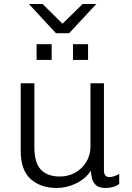

<svg xmlns="http://www.w3.org/2000/svg" viewBox="-20 -925 659 955"><path d="M262 10Q183 10 133 -34Q83 -78 83 -175V-511H151V-193Q151 -115 183.5 -81Q216 -47 278 -47Q320 -47 354.5 -66.5Q389 -86 409.5 -120Q430 -154 430 -196V-511H497V-78Q497 -60 504.5 -52Q512 -44 523 -44Q534 -44 548 -48.5Q562 -53 573 -60V-10Q560 0 542.5 5Q525 10 505 10Q475 10 459.5 -2.5Q444 -15 438.5 -34.5Q433 -54 432 -76Q406 -36 359 -13Q312 10 262 10ZM258 -760 124 -905H192L291 -807L391 -905H459L324 -760ZM162 -627V-705H237V-627ZM343 -627V-705H418V-627Z"/></svg>

Font: Chivo ExtraLight
Style: Regular
Weight: 250
Designer: Hector Gatti
Foundry: Omnibus-Type
Version: Version 2.002